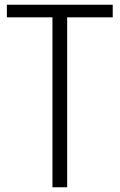

<svg xmlns="http://www.w3.org/2000/svg" viewBox="-20 -789 506 809"><path d="M455 -769V-716H248L263 -731V0H201V-731L216 -716H9V-769Z"/></svg>

Font: Yaldevi ExtraLight Light
Style: Regular
Weight: 300
Version: Version 1.100